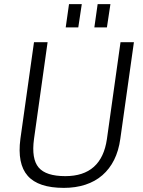

<svg xmlns="http://www.w3.org/2000/svg" viewBox="-20 -905 695 932"><path d="M290 7Q166 7 114.5 -51.5Q63 -110 79 -231L145 -700H211L145 -230Q132 -134 167.5 -92Q203 -50 297 -50Q473 -50 499 -230L565 -700H630L564 -231Q556 -173 534 -129Q512 -85 477 -54.5Q442 -24 394.5 -8.5Q347 7 290 7ZM377 -885 360 -772H299L315 -885ZM516 -885 499 -772H438L454 -885Z"/></svg>

Font: Pathway Extreme 8pt Thin 12pt ExtraLight
Style: Italic
Weight: 250
Italic angle: -8°
Version: Version 1.001;gftools[0.9.26]